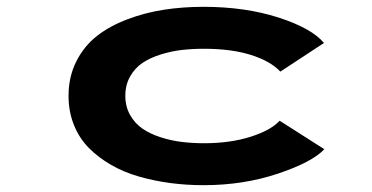

<svg xmlns="http://www.w3.org/2000/svg" viewBox="-20 -532 1090 563"><path d="M931 -94.5Q895.5 -56.5 794.8 -22.8Q694 11 577 11Q527 11 479.8 4.8Q432.5 -1.5 387.8 -14.2Q343 -27 305.8 -48.5Q268.5 -70 240.5 -98.2Q212.5 -126.5 196.8 -165.5Q181 -204.5 181 -251Q181 -307 203.8 -352Q226.5 -397 264.2 -426.5Q302 -456 353.8 -475.5Q405.5 -495 460.8 -503.5Q516 -512 577 -512Q698.5 -512 796 -480.8Q893.5 -449.5 930 -406L802 -322Q773 -353 715.5 -371Q658 -389 578.5 -389Q544 -389 513.2 -385.5Q482.5 -382 451.2 -372.2Q420 -362.5 397.8 -347.5Q375.5 -332.5 361.5 -307.8Q347.5 -283 347.5 -251Q347.5 -219.5 361.5 -194.8Q375.5 -170 397.8 -154.8Q420 -139.5 451 -129.5Q482 -119.5 513.2 -115.8Q544.5 -112 578.5 -112Q655 -112 714.8 -131Q774.5 -150 800 -178Z"/></svg>

Font: League Mono Extended SemiBold
Style: Regular
Weight: 600
Width: 9
Designer: Tyler Finck
Foundry: The League of Moveable Type / Tyler Finck
Version: Version 2.210